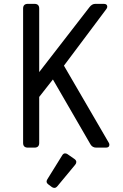

<svg xmlns="http://www.w3.org/2000/svg" viewBox="-20 -752 626 978"><path d="M155.3 0H122.1Q97.7 0 97.7 -23.9V-708.5Q97.7 -732.4 122.1 -732.4H155.3Q179.7 -732.4 179.7 -708.5V-384.8L436 -715.8Q448.7 -732.4 465.8 -732.4H508.3Q526.4 -732.4 526.4 -717.8Q526.4 -711.9 521.5 -705.6L305.7 -417.5L534.7 -23.9Q537.1 -19.5 537.1 -14.6Q537.1 0 519 0H470.7Q450.7 0 440.9 -16.6L249.5 -347.2L179.7 -258.3V-23.9Q179.7 0 155.3 0ZM311.5 29.3Q317.9 29.3 323.7 33.2L358.9 57.6Q368.7 64.5 368.7 73.2Q368.7 80.6 362.8 87.4L272.5 196.3Q265.1 205.1 257.3 205.1Q250 205.1 244.1 200.7L227.1 188Q217.3 180.7 217.3 172.9Q217.3 167.5 221.2 161.1L296.9 39.1Q302.7 29.3 311.5 29.3Z"/></svg>

Font: Simply Mono
Style: Book
Weight: 400
Designer: Wojciech Kalinowski "wmk69" (wmk69@o2.pl)
Foundry: Wojciech Kalinowski "wmk69" (wmk69@o2.pl)
Version: Version 1.0.0